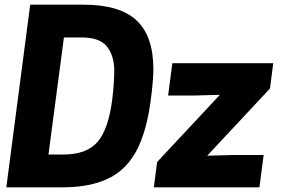

<svg xmlns="http://www.w3.org/2000/svg" viewBox="-20 -800 1202 820"><path d="M248 0H7L109 -780H337Q491 -780 563 -713Q635 -646 635 -504Q635 -455 622.5 -362.5Q610 -270 582 -198Q541 -93 459.5 -46.5Q378 0 248 0ZM250 -140Q351 -140 397.5 -195Q444 -250 460 -380Q468 -446 468 -508Q464 -572 432.5 -606Q401 -640 329 -640H253L187 -140ZM1088 0H637L651 -108L919 -395L808 -392H698L716 -530H1147L1133 -422L865 -135L976 -138H1106Z"/></svg>

Font: Tanohe Sans
Style: Bold Italic
Weight: 700
Designer: Village Type and Design LLC & Cristiano Sobral
Foundry: Cooper Hewitt Smithsonian Design Museum
Version: Version 1.00;September 29, 2021;FontCreator 13.0.0.2655 64-b